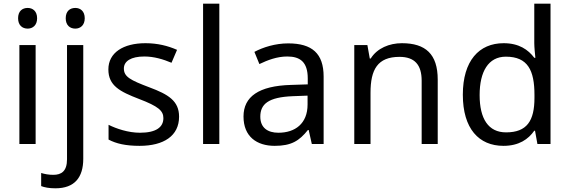

<svg xmlns="http://www.w3.org/2000/svg" viewBox="-20 -780 3087 1040"><path d="M130 -737C101 -737 78 -720 78 -681C78 -643 101 -625 130 -625C157 -625 181 -643 181 -681C181 -720 157 -737 130 -737ZM173 -536H85V0H173Z M336 -681C336 -643 359 -625 388 -625C415 -625 439 -643 439 -681C439 -720 415 -737 388 -737C359 -737 336 -720 336 -681ZM280 240C385 240 431 180 431 80V-536H343V83C343 148 312 167 269 167C243 167 223 163 203 157V228C221 235 246 240 280 240Z M950 -148C950 -234 891 -269 789 -307C686 -346 651 -364 651 -409C651 -449 690 -474 762 -474C814 -474 864 -459 909 -440L939 -510C889 -532 833 -546 768 -546C648 -546 567 -495 567 -404C567 -316 629 -284 733 -244C838 -204 865 -180 865 -140C865 -92 827 -61 738 -61C675 -61 610 -83 568 -104V-24C609 -2 661 10 736 10C867 10 950 -44 950 -148Z M1168 0V-760H1080V0Z M1541 -545C1471 -545 1405 -524 1358 -499L1385 -433C1429 -454 1480 -474 1536 -474C1606 -474 1647 -444 1647 -355V-323L1556 -320C1381 -315 1299 -256 1299 -149C1299 -40 1371 10 1468 10C1558 10 1601 -17 1648 -76H1652L1669 0H1733V-365C1733 -490 1671 -545 1541 -545ZM1567 -259 1646 -262V-214C1646 -110 1578 -61 1488 -61C1430 -61 1390 -88 1390 -148C1390 -216 1433 -254 1567 -259Z M2157 -546C2089 -546 2023 -519 1988 -463H1983L1970 -536H1899V0H1987V-278C1987 -403 2025 -472 2144 -472C2226 -472 2264 -429 2264 -343V0H2351V-349C2351 -487 2285 -546 2157 -546Z M2707 10C2791 10 2842 -26 2874 -72H2878L2891 0H2962V-760H2874V-546C2874 -526 2878 -484 2880 -467H2874C2841 -511 2791 -546 2708 -546C2575 -546 2487 -451 2487 -267C2487 -83 2574 10 2707 10ZM2721 -63C2625 -63 2578 -137 2578 -265C2578 -392 2625 -473 2720 -473C2839 -473 2875 -399 2875 -266V-250C2875 -125 2834 -63 2721 -63Z"/></svg>

Font: Noto Sans Runic
Style: Regular
Weight: 400
Designer: Monotype Design Team
Foundry: Monotype Imaging Inc.
Version: Version 2.002